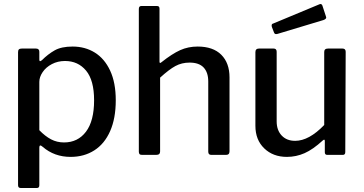

<svg xmlns="http://www.w3.org/2000/svg" viewBox="-20 -772 1812 957"><path d="M176 -514V-475Q176 -467 180 -467Q182 -467 189 -472Q219 -502 252.5 -521Q286 -540 342 -540Q404 -540 452.5 -510Q501 -480 529 -420Q557 -360 557 -272Q557 -182 529 -118.5Q501 -55 450 -22.5Q399 10 332 10Q251 10 193 -40Q185 -47 181 -47Q176 -47 176 -34V151Q176 165 164 165H83Q70 165 70 151V-512Q70 -522 74.5 -526Q79 -530 89 -530H159Q176 -530 176 -514ZM299 -62Q368 -62 408.5 -115.5Q449 -169 449 -272Q449 -372 409 -420Q369 -468 304 -468Q268 -468 238.5 -452.5Q209 -437 192.5 -412.5Q176 -388 176 -364V-123Q205 -93 234.5 -77.5Q264 -62 299 -62Z M672 -16V-727Q672 -742 684 -742H763Q775 -742 775 -729V-465Q775 -453 785 -462Q838 -504 878 -522Q918 -540 965 -540Q1042 -540 1083 -499Q1124 -458 1124 -386V-18Q1124 0 1107 0H1033Q1018 0 1018 -16V-366Q1018 -411 995 -435.5Q972 -460 925 -460Q886 -460 854.5 -443Q823 -426 778 -385V-17Q778 0 759 0H688Q679 0 675.5 -4Q672 -8 672 -16Z M1596 -149V-513Q1596 -530 1615 -530H1687Q1703 -530 1703 -514L1701 -14Q1701 0 1689 0H1611Q1599 0 1599 -13V-69Q1599 -81 1589 -72Q1540 -27 1498 -8.5Q1456 10 1410 10Q1341 10 1297 -32.5Q1253 -75 1253 -145V-512Q1253 -530 1271 -530H1344Q1359 -530 1359 -514V-167Q1359 -123 1384 -96.5Q1409 -70 1451 -70Q1520 -70 1596 -149ZM1604 -692Q1606 -686 1606 -685Q1606 -677 1592 -672L1363 -603Q1360 -602 1356 -602Q1348 -602 1345 -612L1335 -638Q1334 -640 1334 -644Q1334 -653 1340 -654L1573 -751L1577 -752Q1584 -752 1587 -744Z"/></svg>

Font: n
Style: Regular
Weight: 500
Designer: Pablo Impallari, Rodrigo Fuenzalida
Foundry: Impallari Type
Version: Version 1.002; ttfautohint (v1.5)